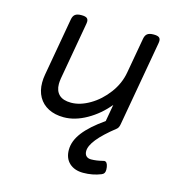

<svg xmlns="http://www.w3.org/2000/svg" viewBox="-103 -546 806 868"><g transform="rotate(15 300.0 -112.5)"><path d="M542.5 -434.1Q542.5 -432.1 541.5 -424.3L471.2 -26.9Q468.3 -8.8 459.5 -2Q404.3 41.5 377.9 74.5Q351.6 107.4 351.6 131.8Q351.6 146.5 359.6 154.5Q367.7 162.6 382.3 162.6Q407.2 162.6 437.5 154.8Q441.4 153.8 442.9 153.8Q456.5 153.8 460.4 177.7Q461.4 186.5 461.4 189.9Q461.4 199.7 458 205.6Q454.6 211.4 446.3 214.8Q407.7 230.5 363.3 230.5Q322.8 230.5 298.6 208.3Q274.4 186 274.4 146.5Q274.4 105 305.9 64Q337.4 22.9 401.9 -22L416 -101.6Q375 -51.3 320.3 -20.3Q265.6 10.7 213.4 10.7Q171.9 10.7 141.6 -4.9Q111.3 -20.5 95.2 -49.1Q79.1 -77.6 79.1 -116.2Q79.1 -134.8 82.5 -153.3L130.4 -424.3Q133.3 -441.4 142.8 -448.7Q152.3 -456.1 171.9 -456.1H172.9Q189.9 -456.1 197.3 -450.9Q204.6 -445.8 204.6 -434.1Q204.6 -432.1 203.6 -424.3L156.2 -155.8Q153.8 -140.1 153.8 -129.4Q153.8 -97.2 172.4 -79.3Q190.9 -61.5 228.5 -61.5Q270.5 -61.5 315.9 -88.1Q361.3 -114.7 395.5 -160.4Q429.7 -206.1 439 -259.8L468.3 -424.3Q471.2 -441.4 480.7 -448.7Q490.2 -456.1 509.8 -456.1H510.7Q527.8 -456.1 535.2 -450.9Q542.5 -445.8 542.5 -434.1Z"/></g></svg>

Font: Courier Prime Sans
Style: Italic
Weight: 400
Italic angle: -10°
Designer: Alan Dague-Greene
Foundry: Quote-Unquote Apps
Version: Version 3.020